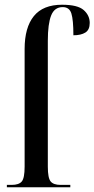

<svg xmlns="http://www.w3.org/2000/svg" viewBox="-20 -791 399 811"><path d="M9 0V-10H29Q60 -10 72 -24.5Q84 -39 84 -87V-584Q84 -675 123 -723Q162 -771 242 -771Q308 -771 333.5 -748.5Q359 -726 359 -694Q359 -665 340.5 -653.5Q322 -642 290 -642Q290 -707 281.5 -734Q273 -761 245 -761Q210 -761 196 -725.5Q182 -690 182 -619V-87Q182 -39 194 -24.5Q206 -10 236 -10H277V0Z"/></svg>

Font: Noto Serif Display ExtraCondensed Medium
Style: Regular
Weight: 500
Width: 2
Designer: Monotype Design Team
Foundry: Monotype Imaging Inc.
Version: Version 2.009